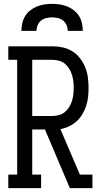

<svg xmlns="http://www.w3.org/2000/svg" viewBox="-20 -975 540 995"><path d="M23 0V-70H69V-665H23V-735H253Q280 -735 306.5 -729Q333 -723 356 -708.5Q379 -694 395.5 -672Q412 -650 422 -625Q432 -600 435.5 -573Q439 -546 439 -520Q439 -496 436.5 -472.5Q434 -449 426.5 -426.5Q419 -404 407 -383.5Q395 -363 377.5 -347Q360 -331 338 -320.5Q316 -310 293 -306L394 -70H459V0H342L213 -304H147V-70H193V0ZM147 -374H253Q270 -374 287 -379Q304 -384 317 -395Q330 -406 339 -421Q348 -436 353 -452Q358 -468 360 -485Q362 -502 362 -520Q362 -537 360 -554Q358 -571 353 -587Q348 -603 339 -618Q330 -633 317 -644Q304 -655 287 -660Q270 -665 253 -665H147ZM91 -815Q91 -835 95.5 -855Q100 -875 110.5 -892Q121 -909 137 -921.5Q153 -934 171.5 -941.5Q190 -949 210 -952Q230 -955 250 -955Q270 -955 290 -952Q310 -949 328.5 -941.5Q347 -934 363 -921.5Q379 -909 389.5 -892Q400 -875 404.5 -855Q409 -835 409 -815H331Q331 -830 325 -844.5Q319 -859 307 -868.5Q295 -878 280 -881.5Q265 -885 250 -885Q235 -885 220 -881.5Q205 -878 193 -868.5Q181 -859 175 -844.5Q169 -830 169 -815Z"/></svg>

Font: Iosevka Slab
Style: Regular
Weight: 400
Monospace: yes
Designer: Belleve Invis
Foundry: Belleve Invis
Version: Version 11.2.4; ttfautohint (v1.8.3)